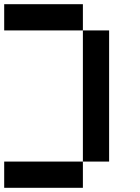

<svg xmlns="http://www.w3.org/2000/svg" viewBox="-20 -895 665 915"><path d="M0 0V-125H375V0ZM500 -125H375V-750H500ZM0 -750V-875H375V-750Z"/></svg>

Font: Galmuri7 Regular
Style: Regular
Weight: 400
Designer: Lee Minseo (quiple)
Version: Version 2.399;hotconv 1.1.1;makeotfexe 2.6.0 DEVELOPMENT